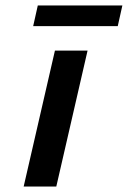

<svg xmlns="http://www.w3.org/2000/svg" viewBox="-20 -686 470 706"><path d="M413 -590 430 -666H119L102 -590ZM187 0 302 -500H182L67 0Z"/></svg>

Font: Perun SemiBold Italic
Style: Regular
Weight: 400
Italic angle: -12°
Foundry: Copyright (c) Stefan Peev, Context Ltd, 2016
Version: Version 1.026